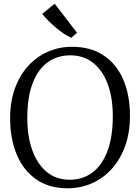

<svg xmlns="http://www.w3.org/2000/svg" viewBox="-20 -1003 754 1034"><path d="M350.5 11Q247.5 12.5 177 -35.8Q106.5 -84 70.5 -169.8Q34.5 -255.5 34.5 -366Q34.5 -454.5 60 -525.8Q85.5 -597 131.2 -647.2Q177 -697.5 237.5 -724.2Q298 -751 367.5 -751Q468.5 -751 538 -704.8Q607.5 -658.5 643.8 -574.5Q680 -490.5 680 -378Q680 -290.5 654.8 -219Q629.5 -147.5 584.5 -96.5Q539.5 -45.5 479.8 -18Q420 9.5 350.5 11ZM355.5 -35Q424.5 -35 476.8 -73.2Q529 -111.5 558.2 -188Q587.5 -264.5 587.5 -378Q587.5 -474.5 561 -548Q534.5 -621.5 483.2 -663.2Q432 -705 358.5 -705Q289 -705 237 -667.8Q185 -630.5 156 -555.2Q127 -480 127 -366Q127 -269.5 153.5 -195Q180 -120.5 230.8 -77.8Q281.5 -35 355.5 -35ZM363 -800Q346 -807 324 -821.8Q302 -836.5 280 -855Q258 -873.5 239 -892.8Q220 -912 207.5 -928.5L274.5 -983L395 -826.5L364 -800Z"/></svg>

Font: Merriweather 24pt Light
Style: Regular
Weight: 300
Designer: Eben Sorkin
Foundry: Eben Sorkin
Version: Version 2.100